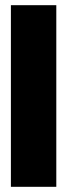

<svg xmlns="http://www.w3.org/2000/svg" viewBox="-20 -720 259 740"><path d="M22 0V-700H197V0Z"/></svg>

Font: Georama ExtraCondensed Black
Style: Regular
Weight: 900
Width: 2
Designer: Jean-Baptiste Levee
Foundry: Production Type
Version: Version 1.000